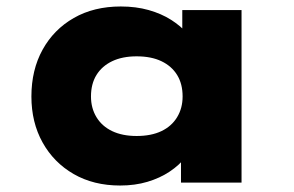

<svg xmlns="http://www.w3.org/2000/svg" viewBox="-20 -564 908 593"><path d="M351 9Q269 9 207.5 -26.5Q146 -62 111.5 -124Q77 -186 77 -266Q77 -348 111.5 -410.5Q146 -473 208 -508.5Q270 -544 353 -544Q400 -544 439 -533Q478 -522 508 -503Q538 -484 558 -461Q578 -438 585 -416L543 -412V-533H726V0H539V-141L578 -131Q573 -104 553.5 -79Q534 -54 504 -34Q474 -14 435.5 -2.5Q397 9 351 9ZM402 -144Q447 -144 478.5 -159Q510 -174 527 -202Q544 -230 544 -266Q544 -305 527 -332.5Q510 -360 478.5 -375Q447 -390 402 -390Q358 -390 326.5 -375Q295 -360 278 -332.5Q261 -305 261 -266Q261 -230 278 -202Q295 -174 326.5 -159Q358 -144 402 -144Z"/></svg>

Font: Lexend Giga ExtraBold
Style: Regular
Weight: 800
Designer: Bonnie Shaver-Troup, Thomas Jockin
Foundry: Lexend
Version: Version 1.007